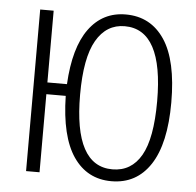

<svg xmlns="http://www.w3.org/2000/svg" viewBox="-51 -748 829 811"><g transform="rotate(5 363.5 -342.5)"><path d="M450.2 -695.8Q556.2 -695.8 615 -607.7Q673.8 -519.5 673.8 -341.8Q673.8 -167.5 615.2 -78.1Q556.6 11.2 450.2 11.2Q347.2 11.2 288.8 -74.2Q230.5 -159.7 227.1 -331.1H145V0H87.9V-685.1H145V-380.9H228Q236.3 -536.6 294.4 -616.2Q352.5 -695.8 450.2 -695.8ZM450.2 -39.1Q530.3 -39.1 572 -111.6Q613.8 -184.1 613.8 -341.8Q613.8 -646 450.2 -646Q372.6 -646 329.8 -572Q287.1 -498 287.1 -341.8Q287.1 -39.1 450.2 -39.1Z"/></g></svg>

Font: Fira Sans Compressed Light
Style: Regular
Weight: 300
Width: 1
Designer: Carrois Corporate & Edenspiekermann AG
Foundry: Carrois Corporate GbR & Edenspiekermann AG
Version: Version 4.203;PS 004.203;hotconv 1.0.88;makeotf.lib2.5.64775